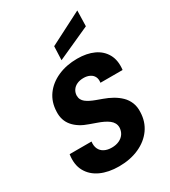

<svg xmlns="http://www.w3.org/2000/svg" viewBox="-233 -1090 1079 1216"><g transform="rotate(-30 306.0 -482.0)"><path d="M271 12Q194 12 137.5 -14Q81 -40 53.5 -90Q26 -140 37 -212H197Q193 -181 203.5 -159Q214 -137 236.5 -125.5Q259 -114 290 -114Q321 -114 344.5 -125Q368 -136 381 -155.5Q394 -175 395 -201Q395 -219 387 -233.5Q379 -248 364.5 -259Q350 -270 330.5 -279.5Q311 -289 287.5 -297Q264 -305 240 -314Q171 -337 134 -380Q97 -423 100 -486Q102 -555 138.5 -605.5Q175 -656 238 -684Q301 -712 380 -712Q450 -712 500.5 -688.5Q551 -665 576.5 -619Q602 -573 594 -506H432Q436 -531 427 -549Q418 -567 398.5 -576.5Q379 -586 354 -586Q326 -586 305.5 -576.5Q285 -567 273.5 -550Q262 -533 261 -511Q261 -494 267.5 -481.5Q274 -469 286 -459.5Q298 -450 315 -441.5Q332 -433 352.5 -425.5Q373 -418 395 -410Q429 -398 459 -381Q489 -364 512 -341.5Q535 -319 547.5 -288.5Q560 -258 558 -219Q556 -150 519 -98Q482 -46 417.5 -17Q353 12 271 12ZM290 -753 294 -853 534 -976 531 -862Z"/></g></svg>

Font: DM Sans 17pt Black
Style: Italic
Weight: 900
Italic angle: -10°
Version: Version 4.004;gftools[0.9.30]